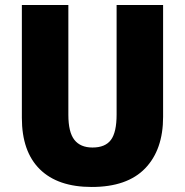

<svg xmlns="http://www.w3.org/2000/svg" viewBox="-20 -734 735 764"><path d="M629 -269Q629 -138 557.5 -64Q486 10 345 10Q210 10 138.5 -60.5Q67 -131 67 -265V-714H252V-277Q252 -208 276 -177.5Q300 -147 348 -147Q399 -147 421.5 -177.5Q444 -208 444 -278V-714H629Z"/></svg>

Font: Noto Sans SemiCondensed Black
Style: Regular
Weight: 900
Width: 4
Designer: Monotype Design Team
Foundry: Monotype Imaging Inc.
Version: Version 2.013; ttfautohint (v1.8.4.7-5d5b)